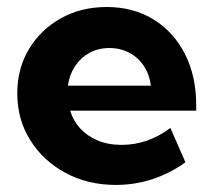

<svg xmlns="http://www.w3.org/2000/svg" viewBox="-20 -518 609 548"><path d="M509.3 -54.7Q418.5 9.8 310.5 9.8Q230.5 9.8 166.7 -24.7Q103 -59.1 66.2 -118.2Q29.3 -177.2 29.3 -251.5Q29.3 -322.3 62.7 -377.9Q96.2 -433.6 153.8 -465.8Q211.4 -498 284.7 -498Q360.4 -498 418 -462.6Q475.6 -427.2 507.8 -364Q540 -300.8 540 -217.8V-202.1H180.2Q189 -173.3 208.7 -151.6Q228.5 -129.9 258.5 -117.2Q288.6 -104.5 327.1 -104.5Q401.9 -104.5 466.3 -152.8ZM173.8 -273.4H410.6Q406.7 -305.2 390.9 -329.3Q375 -353.5 349.4 -367.2Q323.7 -380.9 292 -380.9Q259.8 -380.9 234.6 -366.7Q209.5 -352.5 193.8 -328.6Q178.2 -304.7 173.8 -273.4Z"/></svg>

Font: Kumbh Sans
Style: Bold
Weight: 700
Version: Version 1.005